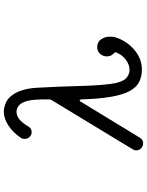

<svg xmlns="http://www.w3.org/2000/svg" viewBox="102 -872 795 1040"><g transform="rotate(-90 500.0 -352.5)"><path d="M765 -224Q792 -224 806.5 -203Q821 -182 821 -154Q821 -146 820 -137.5Q819 -129 816 -121Q796 -62 748.5 -22Q701 18 643 18Q605 18 576 3.5Q547 -11 527 -47Q507 -83 495.5 -147.5Q484 -212 481 -311Q480 -318 476.5 -319Q473 -320 470 -315L273 8Q262 25 243 25Q232 25 223 19Q205 8 205 -13Q205 -23 211 -32L478 -472Q481 -477 481 -483Q482 -526 479 -564Q476 -602 463.5 -628Q451 -654 423 -660Q421 -661 418 -661Q415 -661 413 -661Q371 -661 334 -596Q323 -579 303 -579Q292 -579 286 -584Q267 -595 267 -617Q267 -629 272 -636Q301 -680 339.5 -705Q378 -730 415 -730Q420 -730 424.5 -729.5Q429 -729 433 -728Q473 -721 496 -694.5Q519 -668 530.5 -630.5Q542 -593 544 -553Q551 -428 553.5 -325Q556 -222 564.5 -154.5Q573 -87 598 -65Q617 -49 641 -49Q669 -49 695.5 -68.5Q722 -88 735 -120Q736 -122 736 -125Q736 -129 732 -133Q722 -141 718 -151Q714 -161 714 -172Q714 -192 727.5 -208Q741 -224 765 -224Z"/></g></svg>

Font: Kiwi Maru
Style: Regular
Weight: 400
Designer: Hiroki-Chan
Version: Version 1.100